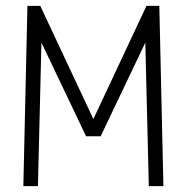

<svg xmlns="http://www.w3.org/2000/svg" viewBox="-20 -638 640 658"><path d="M60 0 74 -618H118L300 -230L482 -618H526L540 0H490L478 -492L325 -171H275L122 -492L110 0Z"/></svg>

Font: Victor Mono Thin
Style: Regular
Weight: 100
Monospace: yes
Designer: Rune Bjørnerås
Version: Version 1.561;gftools[0.9.30]